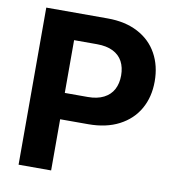

<svg xmlns="http://www.w3.org/2000/svg" viewBox="-80 -779 783 851"><g transform="rotate(10 311.5 -353.5)"><path d="M59.9 -707H336.6Q415.6 -707 472.8 -676.9Q530.1 -646.8 560 -592.6Q590 -538.5 590 -468Q590 -397.5 559.5 -344Q528.9 -290.4 471.1 -260.4Q413.2 -230.3 333.2 -230.3H155.2V-348.8H309.9Q352.4 -348.8 381.5 -363.7Q410.6 -378.6 424.8 -405.4Q438.9 -432.3 438.9 -468Q438.9 -504.3 424.8 -530.9Q410.6 -557.5 381.6 -571.9Q352.6 -586.3 309.5 -586.3H206.4V0H59.9Z"/></g></svg>

Font: Pretendard Std Variable
Style: Regular
Weight: 400
Designer: Base glyphs from Inter by Rasmus Andersson; Hangeul glyphs from Noto Sans CJK(Source Han Sans) by Jang Soo-young and Kan
Foundry: Kil Hyung-jin
Version: Version 1.309;Glyphs 3.2 (3225)